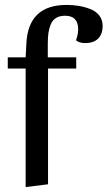

<svg xmlns="http://www.w3.org/2000/svg" viewBox="-20 -740 432 771"><path d="M83 11.2V-464.8H11.2V-509.8H83L85.9 -564.9Q93.3 -720.2 247.1 -720.2Q273.9 -720.2 297.9 -716.1Q321.8 -711.9 344 -703.1Q366.2 -694.3 379.2 -677Q392.1 -659.7 392.1 -636.2Q392.1 -602.5 373.8 -584.7Q355.5 -566.9 321.8 -566.9Q299.3 -566.9 285.2 -578.1Q293.9 -602.5 293.9 -622.1Q293.9 -676.8 241.2 -676.8Q219.7 -676.8 205.3 -668Q190.9 -659.2 183.8 -642.1Q176.8 -625 174.3 -606.7Q171.9 -588.4 171.9 -563V-509.8H286.1V-464.8H172.9V0Z"/></svg>

Font: Sansita Light
Style: Regular
Weight: 300
Designer: Pablo Cosgaya
Foundry: Omnibus-Type
Version: Version 1.006;hotconv 1.0.109;makeotfexe 2.5.65596